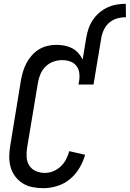

<svg xmlns="http://www.w3.org/2000/svg" viewBox="-20 -978 680 1006"><path d="M432 -781Q436 -805 444 -828.5Q452 -852 466.5 -873.5Q481 -895 501 -912Q521 -929 544 -939.5Q567 -950 591.5 -954Q616 -958 639 -958L640 -888Q618 -888 595.5 -882Q573 -876 554.5 -861Q536 -846 525.5 -824.5Q515 -803 511 -781ZM207 8Q178 8 150 2.5Q122 -3 99 -17.5Q76 -32 59.5 -54Q43 -76 35.5 -103Q28 -130 28.5 -159Q29 -188 34 -217L90 -559Q94 -582 101 -604.5Q108 -627 119 -648Q130 -669 147 -688Q164 -707 184.5 -719.5Q205 -732 228.5 -737.5Q252 -743 274 -743Q297 -743 318 -739Q339 -735 357.5 -725.5Q376 -716 390 -700.5Q404 -685 413 -666L432 -781H511L470 -535H391L394 -551Q398 -573 395.5 -594.5Q393 -616 380.5 -632.5Q368 -649 348 -656Q328 -663 306 -663Q283 -663 260 -655Q237 -647 219.5 -630Q202 -613 192.5 -591Q183 -569 179 -546L122 -204Q118 -179 119.5 -154.5Q121 -130 133.5 -110.5Q146 -91 168 -81.5Q190 -72 215 -72Q237 -72 258.5 -80.5Q280 -89 297.5 -105.5Q315 -122 326 -143Q337 -164 343 -186L426 -167Q416 -131 396 -97.5Q376 -64 346.5 -39.5Q317 -15 280 -3.5Q243 8 207 8Z"/></svg>

Font: Iosevka Medium
Style: Italic
Weight: 500
Italic angle: -9°
Monospace: yes
Designer: Belleve Invis
Foundry: Belleve Invis
Version: Version 32.5.0; ttfautohint (v1.8.4)